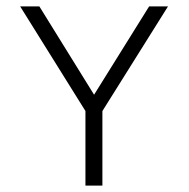

<svg xmlns="http://www.w3.org/2000/svg" viewBox="-20 -590 590 600"><path d="M43 -570 247 -243V-10H300V-243L505 -570H446L274 -294L103 -570Z"/></svg>

Font: Charger Sport
Style: ExLit
Weight: 200
Designer: Jasper
Foundry: Cannot Into Space Fonts
Version: Version 1.1